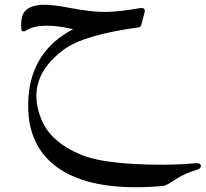

<svg xmlns="http://www.w3.org/2000/svg" viewBox="-20 -279 872 814"><path d="M592.8 -226.1 578.6 -172.4Q576.2 -164.1 568.8 -163.1Q335 -131.3 250.5 -68.8Q84 54.2 155.8 228Q195.3 324.7 327.1 378.4Q397.9 407.2 542.5 415.8Q687 424.3 807.6 413.1Q822.8 411.6 828.4 417.2Q834 422.9 830.6 429.7Q827.1 436.5 819.8 439Q762.2 456.5 731 477.5Q685.1 508.3 673.3 509.3Q383.8 535.2 236.6 439.9Q89.4 344.7 100.1 141.6Q110.8 -61.5 290 -155.3Q148.9 -188 88.4 -148.4Q83 -145 77.4 -146.2Q71.8 -147.5 70.8 -152.8Q67.9 -176.3 72.3 -202.1Q81.5 -254.4 158.7 -258.8Q196.8 -260.7 284.2 -244.1Q371.6 -227.5 429.7 -228.5Q487.8 -229.5 570.8 -244.1Q599.1 -249 592.8 -226.1Z"/></svg>

Font: Amiri
Style: Slanted
Weight: 400
Italic angle: 9°
Designer: Khaled Hosny
Version: Version 000.107